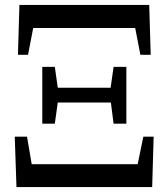

<svg xmlns="http://www.w3.org/2000/svg" viewBox="-20 -761 685 781"><path d="M47 0H599L605 -205H563L540 -93H109L90 -205H40ZM53 -538H94L115 -647H530L551 -538H593L587 -741H59ZM442 -258H494V-489H442L430 -404H215L203 -489H152V-258H203L215 -344H431Z"/></svg>

Font: Noto Serif KR
Style: Bold
Weight: 700
Designer: Ryoko NISHIZUKA 西塚涼子 (kana & ideographs); Frank Grießhammer (Latin, Greek & Cyrillic); Wenlong ZHANG 张文龙 (bopomofo); San
Foundry: Adobe
Version: Version 2.001;hotconv 1.1.0;makeotfexe 2.6.0